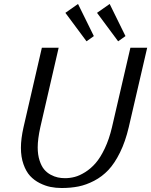

<svg xmlns="http://www.w3.org/2000/svg" viewBox="-20 -942 765 972"><path d="M85.9 0ZM556.2 -732.9ZM535.2 -921.9 615.2 -759.3 578.1 -732.9 471.2 -877ZM375 -921.9 455.1 -759.3 418 -732.9 311 -877ZM640.1 -700.2H725.1L631.8 -297.9Q614.7 -225.1 587.6 -170.2Q560.5 -115.2 528.8 -81.5Q497.1 -47.9 456.8 -26.9Q416.5 -5.9 377.2 2Q337.9 9.8 292 9.8Q262.7 9.8 235.8 4.4Q209 -1 180.9 -15.1Q152.8 -29.3 132.3 -51.5Q111.8 -73.7 98.9 -110.4Q85.9 -147 85.9 -193.8Q85.9 -239.3 99.1 -297.9L191.9 -700.2H276.9L184.1 -297.9Q170.9 -237.8 170.9 -195.8Q170.9 -158.7 180.2 -129.9Q189.5 -101.1 203.4 -84.5Q217.3 -67.9 236.3 -57.6Q255.4 -47.4 272.9 -43.7Q290.5 -40 309.1 -40Q334 -40 358.4 -46.4Q382.8 -52.7 411.4 -70.6Q439.9 -88.4 464.1 -116.2Q488.3 -144 510.5 -190.7Q532.7 -237.3 546.9 -297.9Z"/></svg>

Font: Pfennig
Style: Italic
Weight: 500
Italic angle: -13°
Version: Version 20120410 ; ttfautohint (v0.8)